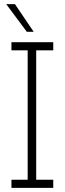

<svg xmlns="http://www.w3.org/2000/svg" viewBox="-20 -903 311 923"><path d="M236 0V-39H154V-661H236V-700H35V-661H113V-39H35V0ZM142 -750Q119 -783 97 -816.5Q75 -850 52 -883H10Q35 -850 59.5 -816.5Q84 -783 109 -750Z"/></svg>

Font: Josefin Slab Thin
Style: Regular
Weight: 400
Version: Version 2.000